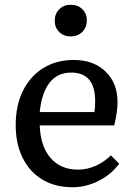

<svg xmlns="http://www.w3.org/2000/svg" viewBox="-20 -773 559 807"><path d="M285 14Q212 14 158.5 -18Q105 -50 75.5 -109Q46 -168 46 -247Q46 -330 76.5 -391.5Q107 -453 162 -487Q217 -521 290 -521Q373 -521 423.5 -472.5Q474 -424 474 -344Q474 -302 460 -246H147Q150 -158 192.5 -109Q235 -60 308 -60Q346 -60 382 -76Q418 -92 446 -120L481 -85Q447 -39 394 -12.5Q341 14 285 14ZM147 -302H377Q380 -322 380 -348Q380 -468 279 -468Q222 -468 188.5 -425.5Q155 -383 147 -302ZM277 -620Q248 -620 229 -638.5Q210 -657 210 -686Q210 -715 229 -734Q248 -753 277 -753Q307 -753 326 -734.5Q345 -716 345 -687Q345 -658 326 -639Q307 -620 277 -620Z"/></svg>

Font: Text Regular
Style: Regular
Weight: 400
Designer: Latin by Veronika Burian and Jose Scaglione. Greek by Irene Vlachou. Cyrillic by Vera Evstafieva.
Foundry: TypeTogether
Version: Version 3.002